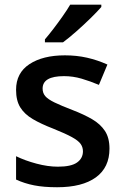

<svg xmlns="http://www.w3.org/2000/svg" viewBox="-20 -786 527 816"><path d="M445.3 -154.3Q445.3 -74.2 387.5 -32.2Q329.6 9.8 222.7 9.8Q166 9.8 125 1.7Q84 -6.3 48.3 -22.9V-122.1Q86.4 -103.5 134.8 -90.6Q183.1 -77.6 226.1 -77.6Q282.7 -77.6 307.6 -95.5Q332.5 -113.3 332.5 -143.1Q332.5 -160.6 322.5 -174.6Q312.5 -188.5 285.4 -203.4Q258.3 -218.3 206.1 -239.3Q154.3 -259.3 119.1 -280Q84 -300.8 66.2 -329.6Q48.3 -358.4 48.3 -404.3Q48.3 -476.1 105.2 -513.4Q162.1 -550.8 255.9 -550.8Q305.7 -550.8 349.9 -540.8Q394 -530.8 436.5 -511.7L400.4 -425.3Q363.3 -440.9 326.7 -451.7Q290 -462.4 252 -462.4Q161.1 -462.4 161.1 -409.7Q161.1 -390.6 172.4 -377.4Q183.6 -364.3 211.2 -350.8Q238.8 -337.4 288.1 -318.4Q336.4 -299.8 371.6 -279.3Q406.7 -258.8 426 -229.5Q445.3 -200.2 445.3 -154.3ZM410.6 -766.1V-756.3Q394.5 -737.8 365.5 -709.2Q336.4 -680.7 304.2 -652.3Q272 -624 247.6 -606H170.9V-618.7Q186.5 -636.7 206.5 -662.8Q226.6 -689 245.8 -716.3Q265.1 -743.7 278.3 -766.1Z"/></svg>

Font: Open Sans SemiBold
Style: Regular
Weight: 600
Designer: Monotype Design Team
Foundry: Monotype Imaging Inc.
Version: Version 3.003; ttfautohint (v1.8.4)